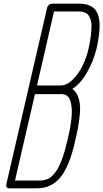

<svg xmlns="http://www.w3.org/2000/svg" viewBox="-20 -819 558 1038"><path d="M385 -326Q402 -306 409 -272.5Q416 -239 411 -195Q406 -151 401 -124.5Q396 -98 386 -57L384 -47Q354 83 305.5 141Q257 199 180 199H30Q21 199 16.5 193Q12 187 14 178L235 -778Q237 -787 244.5 -793Q252 -799 261 -799H410Q488 -799 509.5 -740.5Q531 -682 501 -553Q486 -491 452 -430Q418 -369 371 -338Q379 -333 385 -326ZM458 -553Q468 -595 471.5 -628.5Q475 -662 474.5 -683Q474 -704 467.5 -719Q461 -734 455 -741Q449 -748 437 -752Q425 -756 418.5 -756.5Q412 -757 400 -757H272L180 -357H308Q342 -357 374.5 -390Q407 -423 427.5 -466Q448 -509 458 -553ZM344 -57Q350 -85 354 -102.5Q358 -120 363 -153.5Q368 -187 368.5 -210Q369 -233 364.5 -257.5Q360 -282 349 -295Q332 -314 299 -310Q298 -310 297 -310H169L61 157H189Q201 157 208 156.5Q215 156 228.5 152Q242 148 251.5 141Q261 134 274 119Q287 104 297.5 83Q308 62 320 28.5Q332 -5 341 -47Z"/></svg>

Font: Soda Fountain
Style: ThinOblique
Weight: 400
Version: Version 1.0